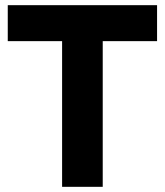

<svg xmlns="http://www.w3.org/2000/svg" viewBox="-20 -722 638 742"><path d="M377 -563H587V-702H10V-563H220V0H377Z"/></svg>

Font: Geom
Style: Bold
Weight: 700
Version: Version 1.102